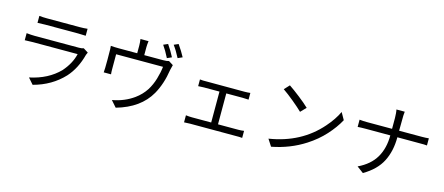

<svg xmlns="http://www.w3.org/2000/svg" viewBox="-55 -1503 5110 2208"><g transform="rotate(15 2500.0 -399.5)"><path d="M361 41 299 -30Q518 -76 651 -213Q743 -318 770 -434H239Q203 -434 141 -431V-515Q199 -509 239 -509H766Q801 -509 821 -517L878 -481Q869 -464 865 -452Q820 -280 719 -168Q577 -16 361 41ZM805 -662Q764 -665 713 -665H321Q275 -665 231 -662V-745Q273 -740 321 -740H714Q762 -740 805 -745Z M1773 -655Q1732 -737 1692 -793L1745 -816Q1794 -745 1827 -679ZM1352 48 1287 -26Q1431 -52 1541 -131Q1614 -184 1661 -256Q1702 -321 1725.5 -400.5Q1749 -480 1756 -547H1198V-368Q1198 -333 1201 -309H1114Q1118 -343 1118 -461Q1118 -564 1117 -586Q1116 -608 1114 -625Q1155 -621 1207 -621H1429V-714Q1429 -746 1423 -789H1519Q1513 -746 1513 -714V-621H1737Q1782 -621 1806 -629L1860 -595Q1854 -576 1845 -535Q1819 -362 1747 -235Q1631 -31 1352 48ZM1892 -687Q1850 -769 1809 -824L1862 -847Q1913 -774 1946 -711Z M2847 7Q2831 5 2811.5 4.5Q2792 4 2227 4Q2194 4 2155 7V-77Q2193 -72 2227 -72H2457V-440H2273Q2237 -440 2204 -437V-517Q2221 -515 2241 -514Q2261 -513 2733 -513Q2771 -513 2804 -517V-437Q2768 -440 2733 -440H2538V-72H2780Q2816 -72 2847 -77Z M3412 -455Q3370 -496 3297 -556.5Q3224 -617 3164 -658L3221 -719Q3275 -683 3352.5 -622.5Q3430 -562 3474 -519ZM3194 19 3141 -63Q3516 -122 3744 -383Q3831 -482 3875 -577L3923 -492Q3872 -397 3786.5 -303Q3701 -209 3587 -136Q3412 -23 3194 19Z M4292 38 4214 -20Q4355 -87 4420 -197.5Q4485 -308 4485 -462H4192Q4137 -462 4097 -459V-545Q4138 -540 4190 -540H4485V-669Q4485 -692 4482.5 -722Q4480 -752 4476 -768H4575Q4573 -751 4571 -721Q4569 -691 4569 -540H4835Q4889 -540 4922 -544V-459Q4909 -461 4883 -461.5Q4857 -462 4569 -462Q4569 -298 4506 -174Q4443 -50 4292 38Z"/></g></svg>

Font: Source Han Sans & Saira Hybrid
Style: Regular
Weight: 400
Designer: Ryoko NISHIZUKA 西塚涼子 (kana & ideographs); Paul D. Hunt (Latin, Greek & Cyrillic); Wenlong ZHANG 张文龙 (bopomofo); Sandoll 
Foundry: Adobe Systems Incorporated
Version: Version 1.00;August 2, 2021;FontCreator 13.0.0.2675 64-bit